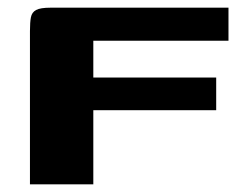

<svg xmlns="http://www.w3.org/2000/svg" viewBox="-20 -480 639 500"><path d="M58 0V-399Q58 -422 60.5 -435Q63 -448 74 -454Q85 -460 112 -460H575V-374H223V-278H543V-193H223V0Z"/></svg>

Font: r_Genos
Style: Bold
Weight: 700
Designer: Robert E. Leuschke
Foundry: Robert E. Leuschke
Version: Version 2.000;June 29, 2024;FontCreator 14.0.0.2814 32-bit